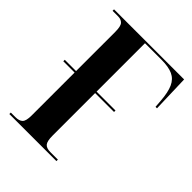

<svg xmlns="http://www.w3.org/2000/svg" viewBox="-205 -820 926 926"><g transform="rotate(45 258.0 -357.0)"><path d="M24 0V-10H55Q81 -10 93 -22Q105 -34 105 -71V-364H28V-374H105V-641Q105 -680 93.5 -692Q82 -704 62 -704H24V-714H502L508 -523H498L495 -562Q491 -616 477 -647Q463 -678 434.5 -691Q406 -704 358 -704H245V-374H374V-364H245V-73Q245 -36 256 -23Q267 -10 294 -10H345V0Z"/></g></svg>

Font: Noto Serif Display Condensed
Style: Bold
Weight: 700
Width: 3
Designer: Monotype Design Team
Foundry: Monotype Imaging Inc.
Version: Version 2.009